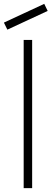

<svg xmlns="http://www.w3.org/2000/svg" viewBox="-39 -972 269 992"><path d="M-1 -818.8 -18.8 -855.2 189.6 -952.1 207.3 -915.6ZM83.3 0V-765.6H127.1V0Z"/></svg>

Font: Manrope3 Thin
Style: Regular
Weight: 100
Width: 4
Designer: Mikhail Sharanda
Foundry: Mikhail Sharanda
Version: Version 3.000;PS 003.000;hotconv 1.0.88;makeotf.lib2.5.64775